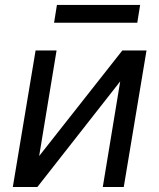

<svg xmlns="http://www.w3.org/2000/svg" viewBox="-20 -747 637 767"><path d="M31.2 0 122.2 -545.5H206L136.4 -123.6L468.8 -545.5H565.3L474.4 0H390.6L460.2 -421.9L129.3 0ZM196 -656.2 207.4 -727.3H539.8L528.4 -656.2Z"/></svg>

Font: Inter P
Style: Italic
Weight: 400
Italic angle: -9.40001°
Designer: Rasmus Andersson
Foundry: rsms
Version: Version 3.018;git-588b23468